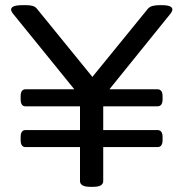

<svg xmlns="http://www.w3.org/2000/svg" viewBox="-20 -722 710 744"><path d="M79 -152Q60 -152 60 -179V-191Q60 -218 79 -218H290V-310H79Q60 -310 60 -337V-349Q60 -376 79 -376H268L32 -667Q23 -678 23 -685Q23 -693 33.5 -697.5Q44 -702 69 -702H81Q97 -702 107 -699Q117 -696 124 -687L338 -424L553 -688Q560 -696 571.5 -699Q583 -702 598 -702H607Q648 -702 648 -685Q648 -678 639 -667L404 -376H590Q610 -376 610 -349V-337Q610 -310 590 -310H380V-218H590Q610 -218 610 -191V-179Q610 -152 590 -152H380V-20Q380 -10 371 -4Q362 2 339 2H331Q309 2 299.5 -4Q290 -10 290 -20V-152Z"/></svg>

Font: Asap Expanded
Style: Regular
Weight: 400
Width: 7
Designer: Pablo Cosgaya
Foundry: Omnibus-Type
Version: Version 3.001; ttfautohint (v1.8.4.7-5d5b)